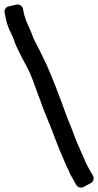

<svg xmlns="http://www.w3.org/2000/svg" viewBox="-43 -745 444 870"><path d="M368 85C381 78 385 62 378 51L362 23C349 0 344 -11 332 -40C318 -73 306 -96 294 -130C280 -169 268 -194 255 -230C228 -303 191 -407 152 -485L134 -522C119 -552 110 -564 101 -592C95 -609 78 -641 73 -658L67 -677L61 -705C58 -719 44 -727 31 -724L-4 -716C-17 -713 -25 -700 -22 -687L-16 -658C-11 -633 -1 -610 10 -588L16 -575C28 -539 41 -514 57 -483L85 -430C96 -409 112 -366 135 -302C158 -237 162 -232 194 -151C205 -123 222 -75 235 -47C244 -27 255 3 268 27L275 44C278 51 282 56 287 65L302 92C308 103 323 109 336 102Z"/></svg>

Font: Reckless Catfish
Style: Heavy
Weight: 400
Foundry: Cannot Into Space Fonts
Version: Version 0.2894